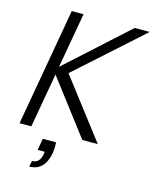

<svg xmlns="http://www.w3.org/2000/svg" viewBox="-134 -787 883 1102"><g transform="rotate(15 308.0 -236.5)"><path d="M182 52H261Q263 90 258 119Q237 226 148 226L155 191Q201 191 210 135L212 121H170ZM403 0 157 -323 100 0H30L153 -699H223L165 -371L527 -699H616L227 -350L495 0Z"/></g></svg>

Font: Poppins Light
Style: Italic
Weight: 300
Italic angle: -10°
Designer: Ninad Kale (Devanagari), Jonny Pinhorn (Latin)
Foundry: Indian Type Foundry
Version: Version 3.200;PS 1.000;hotconv 16.6.54;makeotf.lib2.5.65590